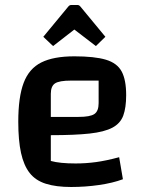

<svg xmlns="http://www.w3.org/2000/svg" viewBox="-20 -736 588 767"><path d="M264 11Q204 11 163 -2Q122 -15 98.5 -45Q75 -75 64 -125Q53 -175 53 -250Q53 -348 74.5 -405Q96 -462 145 -486.5Q194 -511 277 -511Q358 -511 403 -497.5Q448 -484 466 -450.5Q484 -417 484 -356Q484 -306 472.5 -274.5Q461 -243 429 -226Q397 -209 338 -202.5Q279 -196 183 -196H153V-269H294Q340 -269 357 -280.5Q374 -292 374 -324V-414H263Q217 -414 200 -403Q183 -392 183 -361V-93Q219 -83 282 -83Q323 -83 363.5 -88.5Q404 -94 456 -108L471 -20Q431 -5 376 3Q321 11 264 11ZM192 -552 153 -589 253 -710Q258 -716 264 -716H290Q296 -716 301 -710L401 -589L363 -552L277 -618Z"/></svg>

Font: Changa ExtraLight Medium
Style: Regular
Weight: 500
Version: Version 3.002; ttfautohint (v1.8.2)